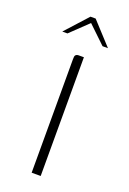

<svg xmlns="http://www.w3.org/2000/svg" viewBox="-123 -653 470 699"><g transform="rotate(20 112.5 -303.5)"><path d="M95 0Q95 -109 95 -218.5Q95 -328 95 -438Q95 -445 95.5 -449.5Q96 -454 99.5 -457Q103 -460 109 -460H130V0ZM24 -521 102 -607H122L201 -521H180L112 -586L44 -521Z"/></g></svg>

Font: Genos Thin ExtraLight
Style: Regular
Weight: 250
Version: Version 1.010